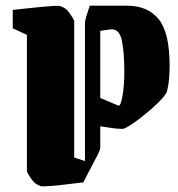

<svg xmlns="http://www.w3.org/2000/svg" viewBox="-20 -645 627 678"><path d="M75 -522 25 -545V-610Q45 -612 71.5 -615Q98 -618 124 -620.5Q150 -623 169 -624Q188 -625 194 -623Q213 -617 225.5 -599Q238 -581 242 -572V-89L280 -76V-563Q280 -571 285 -588Q290 -605 297 -625H428Q502 -625 540.5 -577Q579 -529 579 -413Q579 -388 577 -365.5Q575 -343 570 -324Q567 -313 552 -296.5Q537 -280 516 -261.5Q495 -243 473.5 -226.5Q452 -210 435.5 -200Q419 -190 413 -190Q393 -190 373.5 -193Q354 -196 334 -199V-123Q334 -117 326.5 -101.5Q319 -86 308 -66L274 -1Q247 2 215 6Q183 10 157 12Q131 14 123 12Q104 6 91.5 -12Q79 -30 75 -39ZM398 -272Q406 -269 412.5 -305.5Q419 -342 419 -393Q419 -464 409.5 -505Q400 -546 368 -541L334 -536V-299Z"/></svg>

Font: Grenze Gotisch Black
Style: Regular
Weight: 900
Designer: Renata Polastri
Foundry: Omnibus-Type
Version: Version 1.001